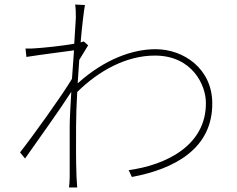

<svg xmlns="http://www.w3.org/2000/svg" viewBox="-20 -797 1040 843"><path d="M313 -718 306 -605C250 -595 170 -587 136 -585C123 -584 108 -583 92 -584L96 -547C165 -558 264 -570 305 -576L296 -451C254 -380 124 -199 68 -128L90 -101C155 -194 242 -314 293 -394C289 -329 286 -271 286 -242C286 -148 286 -114 286 -18C286 -2 284 19 283 26H319C318 11 317 -2 316 -19C313 -104 314 -141 314 -242C314 -286 316 -338 319 -393C414 -487 535 -553 660 -553C825 -553 884 -422 884 -346C886 -158 708 -72 545 -50L559 -20C747 -55 914 -145 912 -345C911 -495 787 -581 663 -581C563 -581 440 -538 321 -431L328 -534L367 -598L348 -615L334 -611C341 -691 349 -755 353 -775L310 -777C313 -758 313 -735 313 -718Z"/></svg>

Font: Noto Sans CJK HK Thin
Style: Regular
Weight: 100
Designer: Ryoko NISHIZUKA 西塚涼子 (kana, bopomofo & ideographs); Paul D. Hunt (Latin, Greek & Cyrillic); Sandoll Communications 산돌커뮤니
Foundry: Adobe
Version: Version 2.004;hotconv 1.0.118;makeotfexe 2.5.65603